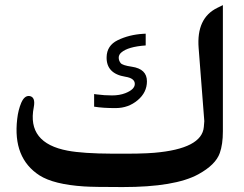

<svg xmlns="http://www.w3.org/2000/svg" viewBox="-20 -738 963 758"><path d="M247.6 -143.1Q307.6 -131.8 423.8 -131.3Q539.6 -130.4 588.9 -134.8Q777.3 -150.9 784.7 -236.8L786.6 -259.8L764.2 -548.3Q754.9 -666.5 837.9 -707L859.9 -717.8V-219.7Q859.9 -168 847.7 -133.8Q831.5 -87.4 762.7 -49.8Q670.9 0.5 463.9 0.5Q346.7 0.5 311.5 -2Q192.4 -9.8 136.2 -45.4Q29.8 -113.8 47.9 -268.1Q51.8 -303.7 64 -332.5Q76.7 -361.3 96.2 -358.9Q121.1 -355.5 113.3 -314.5Q85.4 -173.3 247.6 -143.1ZM351.6 -316.9V-366.7L362.8 -365.2Q392.1 -361.3 422.4 -361.3Q451.7 -361.3 474.6 -370.1Q512.2 -384.8 512.2 -406.7Q512.2 -429.2 474.6 -435.1Q399.4 -447.3 400.9 -512.7Q401.9 -558.1 444.3 -579.1Q489.3 -601.1 544.9 -604.5L555.2 -605V-558.6Q485.4 -553.7 459 -530.8Q448.7 -522 448.7 -510.3Q448.7 -499 456.1 -489.3Q462.9 -480 500.5 -474.6Q560.1 -465.8 560.1 -417Q560.1 -373 523.4 -342.3Q486.8 -311.5 437.3 -311.3Q387.7 -311 351.6 -316.9Z"/></svg>

Font: Gandom
Style: Bold
Weight: 700
Foundry: DejaVu fonts team - Redesigned by Saber Rastikerdar - Based on Samim Font
Version: Version 0.3